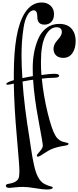

<svg xmlns="http://www.w3.org/2000/svg" viewBox="-20 -1155 628 1543"><path d="M414 -562Q455 -562 455 -547Q455 -530 413 -530Q368 -530 316 -523Q330 -383 363 -248Q396 -113 426 -64Q443 -35 472 -21Q483 -16 499 -12.5Q515 -9 523 -6.5Q531 -4 531 1Q531 12 500 16Q434 26 393 44Q371 54 347 69.5Q323 85 308 94.5Q293 104 285 104Q276 104 276 94Q276 88 300 61.5Q324 35 324 15Q324 -4 289.5 -188Q255 -372 246 -514L222 -511Q199 -508 161 -500Q175 -298 218 -38Q220 -24 228 30Q236 84 240.5 108Q245 132 253.5 172Q262 212 272.5 239Q283 266 296 285Q315 313 342.5 326Q370 339 387 342.5Q404 346 404 352Q404 368 354 368Q329 368 264 357.5Q199 347 166 347Q135 347 97.5 351Q60 355 58 355Q27 355 27 338Q27 325 49 322Q126 311 133 264Q136 244 136 218Q136 175 115 -59.5Q94 -294 91 -483Q55 -474 40 -474Q31 -474 31 -481Q31 -493 91 -511V-557Q91 -908 177 -1047Q231 -1135 315 -1135Q358 -1135 386 -1109.5Q414 -1084 414 -1042Q414 -1000 392 -978.5Q370 -957 338 -957Q280 -957 280 -1018Q280 -1072 252 -1072Q222 -1072 200.5 -1033.5Q179 -995 169.5 -933Q160 -871 156.5 -817Q153 -763 153 -707Q153 -625 160 -527Q174 -529 204 -536L244 -543Q243 -564 243 -608Q243 -671 253.5 -730Q264 -789 287.5 -843.5Q311 -898 354 -930.5Q397 -963 456 -963Q521 -963 554.5 -925Q588 -887 588 -827Q588 -765 561.5 -727.5Q535 -690 489 -690Q452 -690 431 -709.5Q410 -729 410 -764Q410 -798 443.5 -834.5Q477 -871 477 -896Q477 -936 435 -936Q381 -936 345 -866.5Q309 -797 309 -656Q309 -600 313 -552Q380 -562 414 -562Z"/></svg>

Font: Henny Penny
Style: Regular
Weight: 400
Designer: Olga Umpeleva
Foundry: Brownfox
Version: Version 1.001